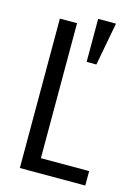

<svg xmlns="http://www.w3.org/2000/svg" viewBox="-112 -791 606 853"><g transform="rotate(15 190.5 -365.0)"><path d="M66.4 0H367.4V-66.4H145.4V-687.2H66.4ZM231 -532.2H275.8L313 -730H231Z"/></g></svg>

Font: Secuela Light
Style: Regular
Weight: 300
Designer: Fernando Haro
Foundry: deFharo
Version: Version 1.708